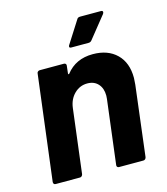

<svg xmlns="http://www.w3.org/2000/svg" viewBox="-106 -783 754 865"><g transform="rotate(-15 271.0 -350.0)"><path d="M511 -371Q511 -362 509 -340L469 -12Q468 -7 464.5 -3.5Q461 0 456 0H342Q337 0 334 -3.5Q331 -7 332 -12L369 -311Q370 -316 370 -326Q370 -360 351.5 -380.5Q333 -401 301 -401Q266 -401 240.5 -376Q215 -351 210 -311L173 -12Q172 -7 168.5 -3.5Q165 0 160 0H47Q36 0 36 -12L97 -502Q97 -507 101 -510.5Q105 -514 110 -514H223Q228 -514 231 -510.5Q234 -507 233 -502L229 -467Q229 -464 230.5 -463Q232 -462 234 -464Q279 -522 359 -522Q429 -522 470 -482Q511 -442 511 -371ZM348 -700H445Q454 -700 454 -693Q454 -690 451 -685L370 -584Q364 -576 355 -576H274Q265 -576 265 -582Q265 -586 268 -590L333 -692Q337 -700 348 -700Z"/></g></svg>

Font: Barlow
Style: Bold Italic
Weight: 700
Italic angle: -7°
Designer: Jeremy Tribby
Foundry: Tribby Type
Version: Version 1.422